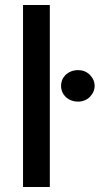

<svg xmlns="http://www.w3.org/2000/svg" viewBox="-20 -747 398 767"><path d="M72 0V-727H179V0ZM243 -359Q224 -378 224 -404Q224 -430 243 -449Q264 -467 291 -467Q319 -467 338 -449Q358 -429 358 -404Q358 -379 338 -359Q319 -341 291 -341Q264 -341 243 -359Z"/></svg>

Font: Sinter Medium
Style: Regular
Weight: 500
Foundry: Adobe & rsms
Version: Version 1.000